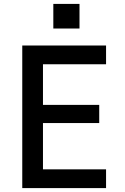

<svg xmlns="http://www.w3.org/2000/svg" viewBox="-20 -963 640 983"><path d="M94 0V-730H523V-634H200V-426H488V-333H200V-96H523V0ZM253 -943H387V-817H253Z"/></svg>

Font: Tiny SemiBold
Style: Regular
Weight: 600
Designer: Philipp Nurullin, Konstantin Bulenkov
Foundry: JetBrains
Version: Version 2.251; ttfautohint (v1.8.4.7-5d5b)